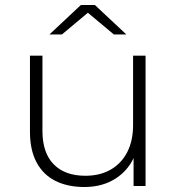

<svg xmlns="http://www.w3.org/2000/svg" viewBox="-20 -745 709 769"><path d="M318 4Q251 4 202 -20.5Q153 -45 126.5 -94.5Q100 -144 100 -217V-522H150V-221Q150 -133 195 -87Q240 -41 322 -41Q381 -41 424 -66Q467 -91 490 -136.5Q513 -182 513 -244V-522H563V0H515V-145L522 -128Q499 -67 445.5 -31.5Q392 4 318 4ZM178 -607 304 -725H360L486 -607H436L314 -709H350L228 -607Z"/></svg>

Font: Modern
Style: Regular
Weight: 300
Designer: Julieta Ulanovsky
Foundry: Julieta Ulanovsky
Version: Version 8.000